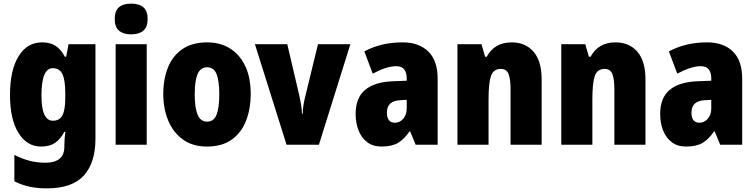

<svg xmlns="http://www.w3.org/2000/svg" viewBox="-20 -796 4156 1056"><path d="M211 -563Q255 -563 284.5 -544.5Q314 -526 337 -484H344L357 -553H505V-34Q505 99 441 169.5Q377 240 238 240Q184 240 141 230.5Q98 221 59 201V56Q105 79 145.5 89Q186 99 231 99Q279 99 306.5 78Q334 57 334 10V3Q334 -12 335.5 -33Q337 -54 340 -71H334Q313 -31 283 -10.5Q253 10 206 10Q128 10 81.5 -65Q35 -140 35 -273Q35 -410 82 -486.5Q129 -563 211 -563ZM270 -421Q208 -421 208 -271Q208 -132 271 -132Q308 -132 323.5 -162Q339 -192 339 -256V-283Q339 -355 323.5 -388Q308 -421 270 -421Z M701 -776Q745 -776 768.5 -756Q792 -736 792 -691Q792 -647 768 -627Q744 -607 701 -607Q659 -607 635 -627Q611 -647 611 -691Q611 -736 634 -756Q657 -776 701 -776ZM787 -553V0H616V-553Z M1359 -278Q1359 -201 1334.5 -135Q1310 -69 1256.5 -29.5Q1203 10 1118 10Q1039 10 985.5 -29Q932 -68 905 -133.5Q878 -199 878 -278Q878 -361 904 -425.5Q930 -490 984 -526.5Q1038 -563 1120 -563Q1191 -563 1245 -529.5Q1299 -496 1329 -432.5Q1359 -369 1359 -278ZM1051 -277Q1051 -203 1067 -165Q1083 -127 1119 -127Q1156 -127 1171 -165Q1186 -203 1186 -278Q1186 -352 1171 -389Q1156 -426 1119 -426Q1083 -426 1067 -389Q1051 -352 1051 -277Z M1556 0 1382 -553H1560L1627 -267Q1632 -245 1636 -220.5Q1640 -196 1641 -170H1645Q1645 -193 1649 -217.5Q1653 -242 1659 -266L1729 -553H1907L1734 0Z M2195 -563Q2284 -563 2335.5 -513Q2387 -463 2387 -363V0H2266L2236 -73H2232Q2203 -30 2169 -10Q2135 10 2078 10Q2031 10 1999.5 -14Q1968 -38 1952 -78.5Q1936 -119 1936 -169Q1936 -258 1988 -301.5Q2040 -345 2139 -349L2217 -352V-364Q2217 -432 2159 -432Q2107 -432 2030 -391L1984 -513Q2027 -537 2080 -550Q2133 -563 2195 -563ZM2183 -245Q2108 -242 2108 -177Q2108 -121 2152 -121Q2179 -121 2198 -143Q2217 -165 2217 -200V-247Z M2794 -563Q2870 -563 2914.5 -511.5Q2959 -460 2959 -360V0H2788V-306Q2788 -361 2777 -389Q2766 -417 2734 -417Q2694 -417 2680.5 -378.5Q2667 -340 2667 -250V0H2496V-553H2628L2648 -484H2657Q2700 -563 2794 -563Z M3365 -563Q3441 -563 3485.5 -511.5Q3530 -460 3530 -360V0H3359V-306Q3359 -361 3348 -389Q3337 -417 3305 -417Q3265 -417 3251.5 -378.5Q3238 -340 3238 -250V0H3067V-553H3199L3219 -484H3228Q3271 -563 3365 -563Z M3870 -563Q3959 -563 4010.5 -513Q4062 -463 4062 -363V0H3941L3911 -73H3907Q3878 -30 3844 -10Q3810 10 3753 10Q3706 10 3674.5 -14Q3643 -38 3627 -78.5Q3611 -119 3611 -169Q3611 -258 3663 -301.5Q3715 -345 3814 -349L3892 -352V-364Q3892 -432 3834 -432Q3782 -432 3705 -391L3659 -513Q3702 -537 3755 -550Q3808 -563 3870 -563ZM3858 -245Q3783 -242 3783 -177Q3783 -121 3827 -121Q3854 -121 3873 -143Q3892 -165 3892 -200V-247Z"/></svg>

Font: Noto Sans Tamil Condensed Black
Style: Regular
Weight: 900
Width: 3
Designer: Jelle Bosma - Monotype Design Team
Foundry: Monotype Imaging Inc.
Version: Version 2.004; ttfautohint (v1.8.4.7-5d5b)